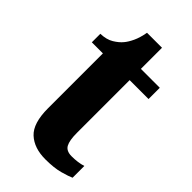

<svg xmlns="http://www.w3.org/2000/svg" viewBox="-210 -723 797 797"><g transform="rotate(45 188.5 -325.0)"><path d="M226 10Q160 10 122 -25Q84 -60 84 -148V-470H19V-520Q54 -521 77 -535Q100 -549 113 -565Q125 -579 136 -602.5Q147 -626 153 -660H241V-536H352V-470H241V-161Q241 -116 252 -96Q263 -76 294 -76Q331 -76 360 -85V-16Q345 -9 311 0.5Q277 10 226 10Z"/></g></svg>

Font: Noto Serif Thai Condensed ExtraBold
Style: Regular
Weight: 800
Width: 3
Designer: Monotype Design Team
Foundry: Monotype Imaging Inc.
Version: Version 2.002; ttfautohint (v1.8.4.7-5d5b)